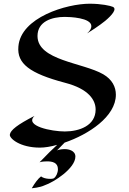

<svg xmlns="http://www.w3.org/2000/svg" viewBox="-20 -748 695 1034"><path d="M588 -711C575 -717 526 -728 463 -728C340 -728 91 -655 79 -497C71 -406 138 -353 331 -302C458 -269 495 -209 495 -158C495 -72 408 -40 329 -40C259 -40 109 -69 166 -124C74 -77 36 -47 33 -23C30 -3 87 47 195 47C220 47 253 42 288 32C265 53 234 83 193 126C206 122 220 121 233 121C261 121 292 127 292 163C292 183 282 204 270 212C263 217 221 218 201 202C184 215 168 237 151 266C151 266 196 262 220 250C269 234 386 159 386 95C386 64 350 51 312 56C305 57 290 59 286 63L328 20C457 -24 604 -120 604 -238C604 -280 584 -320 536 -348C427 -411 182 -422 182 -554C182 -633 260 -657 329 -657C355 -657 472 -653 472 -607C472 -596 466 -583 449 -568C511 -606 547 -636 547 -636C584 -667 611 -700 588 -711Z"/></svg>

Font: Eagle Lake
Style: Regular
Weight: 400
Designer: Astigmatic (AOETI)
Foundry: Astigmatic (AOETI)
Version: Version 1.000